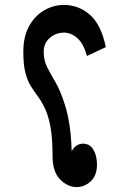

<svg xmlns="http://www.w3.org/2000/svg" viewBox="-20 -729 534 782"><path d="M292 33Q256 33 225 2Q194 -29 194 -94Q194 -167 185.5 -212.5Q177 -258 163.5 -286.5Q150 -315 134.5 -336Q119 -357 105.5 -378.5Q92 -400 83.5 -432.5Q75 -465 75 -518Q75 -581 99 -623.5Q123 -666 161 -687.5Q199 -709 240 -709Q300 -709 346 -669Q392 -629 411 -537L334 -501Q320 -553 293 -575.5Q266 -598 235 -596Q204 -594 181 -573Q158 -552 158 -518Q158 -483 172 -455.5Q186 -428 206 -394Q226 -360 243 -306Q255 -271 262.5 -223.5Q270 -176 272 -113Q281 -130 293.5 -137Q306 -144 317 -144Q346 -144 360.5 -119Q375 -94 375 -59Q375 -14 349.5 9.5Q324 33 292 33Z"/></svg>

Font: Noto Sans Arabic ExtCond SemBd
Style: Regular
Weight: 600
Width: 2
Designer: Monotype Design Team, Nadine Chahine, Nizar Qandah and Khaled Hosny
Foundry: Monotype Imaging Inc.
Version: Version 2.012; ttfautohint (v1.8.4.7-5d5b)